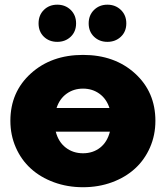

<svg xmlns="http://www.w3.org/2000/svg" viewBox="-20 -783 702 812"><path d="M23.9 -272Q23.9 -394 110.6 -472.4Q197.3 -550.8 331.1 -550.8Q464.8 -550.8 551 -472.4Q637.2 -394 637.2 -272Q637.2 -211.4 614.3 -159.2Q591.3 -106.9 551 -70.1Q510.7 -33.2 453.9 -12.2Q397 8.8 331.1 8.8Q265.1 8.8 208 -12.2Q150.9 -33.2 110.4 -70.1Q69.8 -106.9 46.9 -159.2Q23.9 -211.4 23.9 -272ZM279.1 -627.7Q256.3 -606 222.2 -606Q188 -606 165.5 -627.7Q143.1 -649.4 143.1 -684.1Q143.1 -718.8 165.5 -741Q188 -763.2 222.2 -763.2Q256.3 -763.2 279.1 -741Q301.8 -718.8 301.8 -684.1Q301.8 -649.4 279.1 -627.7ZM434.1 -606Q400.4 -606 377.7 -627.7Q355 -649.4 355 -684.1Q355 -718.8 377.7 -741Q400.4 -763.2 434.1 -763.2Q468.3 -763.2 491.2 -741Q514.2 -718.8 514.2 -684.1Q514.2 -649.4 491.2 -627.7Q468.3 -606 434.1 -606ZM444.8 -226.1H215.8Q227.1 -182.6 258.1 -158.7Q289.1 -134.8 331.1 -134.8Q373 -134.8 403.3 -158.4Q433.6 -182.1 444.8 -226.1ZM219.2 -326.2H442.9Q430.2 -365.2 400.4 -386.7Q370.6 -408.2 331.1 -408.2Q291.5 -408.2 261.7 -386.7Q231.9 -365.2 219.2 -326.2Z"/></svg>

Font: Montserrat ExtraBold
Style: Regular
Weight: 800
Designer: Julieta Ulanovsky
Foundry: Julieta Ulanovsky
Version: Version 9.000